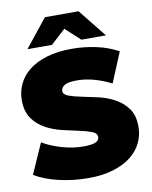

<svg xmlns="http://www.w3.org/2000/svg" viewBox="-99 -990 855 1079"><g transform="rotate(-10 328.5 -450.5)"><path d="M318 16Q274 16 231 11Q188 6 148 -3.5Q108 -13 73.5 -26.5Q39 -40 13 -56L89 -228Q139 -199 200.5 -181.5Q262 -164 320 -164Q371 -164 391 -174Q411 -184 411 -202Q411 -224 382.5 -235Q354 -246 311 -255Q268 -264 217.5 -276Q167 -288 124 -311.5Q81 -335 52.5 -375Q24 -415 24 -480Q24 -529 44.5 -572Q65 -615 105.5 -647Q146 -679 207.5 -697.5Q269 -716 350 -716Q421 -716 490 -701Q559 -686 614 -655L543 -484Q440 -536 348 -536Q296 -536 276.5 -523Q257 -510 257 -492Q257 -471 285.5 -460.5Q314 -450 357 -441.5Q400 -433 450.5 -421.5Q501 -410 544 -386.5Q587 -363 615.5 -324Q644 -285 644 -220Q644 -172 623.5 -129Q603 -86 562.5 -54Q522 -22 460.5 -3Q399 16 318 16ZM245 -757H105L233 -917H425L553 -757H413L329 -834Z"/></g></svg>

Font: Montserrat-Alt1 Black
Style: Regular
Weight: 900
Designer: Differentunic
Foundry: Differentunic
Version: Version 7.222